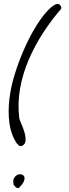

<svg xmlns="http://www.w3.org/2000/svg" viewBox="-20 -879 350 968"><path d="M77 67Q74 70 69 69Q64 68 60 65Q56 62 53 58Q50 54 49 53Q44 33 50 21Q56 9 66 3.5Q76 -2 86.5 0Q97 2 101.5 10Q106 18 101.5 32Q97 46 77 67ZM287 -847Q289 -845 289 -840Q289 -835 287 -833Q240 -779 198 -714.5Q156 -650 125.5 -579.5Q95 -509 81.5 -434Q68 -359 77 -285Q77 -278 86 -258.5Q95 -239 102 -216.5Q109 -194 109 -173.5Q109 -153 92 -144Q81 -140 74.5 -146Q68 -152 63 -158Q35 -202 27.5 -258Q20 -314 27 -376.5Q34 -439 54 -503.5Q74 -568 99.5 -626.5Q125 -685 154 -734Q183 -783 210 -814Q237 -845 257.5 -855.5Q278 -866 287 -847Z"/></svg>

Font: Liu Jian Mao Cao
Style: Regular
Weight: 400
Designer: ZhongQi
Foundry: ZhongQi
Version: Version 1.001